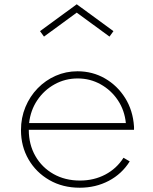

<svg xmlns="http://www.w3.org/2000/svg" viewBox="-20 -861 716 897"><path d="M352.5 16Q427 16 488.2 -16.2Q549.5 -48.5 586 -107L557 -124Q525 -73.5 472 -45.5Q419 -17.5 353.5 -17.5Q284 -17.5 230 -48Q176 -78.5 145.2 -132.2Q114.5 -186 114.5 -254.5H606Q606 -259.5 606.2 -262.8Q606.5 -266 606 -270.5Q601 -345 564.8 -403Q528.5 -461 470.5 -494.5Q412.5 -528 342 -528Q288 -528 240.2 -507Q192.5 -486 156 -448.5Q119.5 -411 98.8 -361Q78 -311 78 -253Q78 -177.5 113.2 -116.5Q148.5 -55.5 210.5 -19.8Q272.5 16 352.5 16ZM116 -286Q122.5 -345.5 154.2 -392.8Q186 -440 235.2 -467.2Q284.5 -494.5 343 -494.5Q401 -494.5 450 -467.2Q499 -440 530.5 -393Q562 -346 568 -286ZM185.5 -690 338.5 -802 491.5 -690 510 -715.5 338.5 -841 167 -715.5Z"/></svg>

Font: Spartan ExtraLight
Style: Regular
Weight: 200
Designer: Matt Bailey, Mirko Velimirovic
Foundry: Matt Bailey
Version: Version 1.003; ttfautohint (v1.8.3)